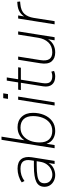

<svg xmlns="http://www.w3.org/2000/svg" viewBox="878 -1623 753 2549"><g transform="rotate(-90 1254.5 -348.5)"><path d="M205 8Q165 8 129 -9.5Q93 -27 71 -59Q49 -91 49 -134Q49 -210 114 -242.5Q179 -275 324 -275H395L401 -315Q412 -383 385.5 -418Q359 -453 289 -453Q243 -453 203.5 -440.5Q164 -428 126 -400L108 -436Q143 -462 192 -477Q241 -492 291 -492Q379 -492 417 -442Q455 -392 441 -302L393 0H352L364 -80Q339 -35 295 -13.5Q251 8 205 8ZM208 -30Q248 -30 284.5 -49Q321 -68 347 -104Q373 -140 381 -191L389 -238H340Q247 -238 194 -228.5Q141 -219 118.5 -196.5Q96 -174 96 -136Q96 -84 130.5 -57Q165 -30 208 -30Z M789 8Q732 8 686 -20Q640 -48 620 -107L603 0H561L673 -705H715L667 -401Q695 -444 739 -468Q783 -492 841 -492Q927 -492 979 -436.5Q1031 -381 1031 -286Q1031 -208 1003.5 -141Q976 -74 922 -33Q868 8 789 8ZM791 -31Q855 -31 899 -66Q943 -101 965.5 -159Q988 -217 988 -286Q988 -369 947.5 -411Q907 -453 835 -453Q771 -453 727 -418Q683 -383 660.5 -325.5Q638 -268 638 -198Q638 -116 678.5 -73.5Q719 -31 791 -31Z M1216 -619 1226 -682H1290L1280 -619ZM1128 0 1205 -484H1247L1170 0Z M1514 8Q1441 8 1406 -35Q1371 -78 1383 -153L1430 -448H1333L1339 -484H1435L1459 -635H1501L1477 -484H1636L1630 -448H1471L1426 -162Q1415 -92 1438.5 -61.5Q1462 -31 1517 -31Q1536 -31 1551.5 -35Q1567 -39 1578 -43L1587 -8Q1577 -2 1555.5 3Q1534 8 1514 8Z M1833 8Q1754 8 1713.5 -40.5Q1673 -89 1689 -189L1736 -484H1778L1731 -188Q1706 -31 1834 -31Q1917 -31 1966 -83Q2015 -135 2028 -220L2070 -484H2112L2035 0H1994L2008 -87Q1981 -42 1936 -17Q1891 8 1833 8Z M2206 0 2283 -484H2324L2311 -404Q2334 -441 2373 -464.5Q2412 -488 2470 -493L2505 -496L2509 -458L2476 -455Q2385 -447 2344.5 -400.5Q2304 -354 2292 -280L2248 0Z"/></g></svg>

Font: Nunito Sans ExtraLight
Style: Italic
Weight: 200
Italic angle: -9°
Designer: Vernon Adams
Foundry: Vernon Adams
Version: Version 3.006; ttfautohint (v1.8.3)